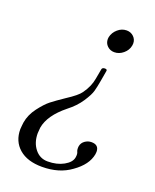

<svg xmlns="http://www.w3.org/2000/svg" viewBox="-129 -525 662 822"><g transform="rotate(20 202.5 -113.5)"><path d="M349 -397Q345 -375 326.5 -359.5Q308 -344 286 -344Q267 -344 254 -356.5Q241 -369 241 -388Q241 -389 241.5 -392Q242 -395 242 -397Q247 -419 265 -434.5Q283 -450 305 -450Q324 -450 337 -437.5Q350 -425 350 -407Q350 -405 349.5 -401.5Q349 -398 349 -397ZM285 136Q288 119 283 110Q279 101 281 86Q284 70 297.5 60.5Q311 51 327 51Q361 51 361 83Q361 84 360.5 88Q360 92 360 94Q351 144 294 184Q241 223 163 223Q96 223 58.5 190.5Q21 158 21 103Q21 97 22.5 85.5Q24 74 24 72Q30 35 55 2Q80 -31 100.5 -47Q121 -63 158 -88Q206 -119 219 -138Q245 -174 251 -211L259 -255Q260 -265 273 -265Q285 -265 282 -255L274 -209Q269 -180 263.5 -160Q258 -140 236.5 -107.5Q215 -75 180 -48Q109 9 99 68Q97 86 97 94Q97 136 119.5 164.5Q142 193 178 193Q220 193 250.5 176Q281 159 285 136Z"/></g></svg>

Font: Linux Libertine O
Style: Italic
Weight: 400
Italic angle: -12°
Designer: Philipp H. Poll
Foundry: Philipp H. Poll
Version: Version 5.1.6